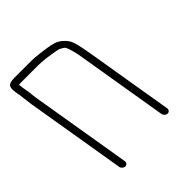

<svg xmlns="http://www.w3.org/2000/svg" viewBox="-188 -578 718 718"><g transform="rotate(-45 171.0 -219.0)"><path d="M75 30 8.5 -369C6.8 -379.7 5.4 -391 4.5 -403L-1.2 -437C-2.1 -442.3 -2.6 -447.3 -2.9 -452C-0.3 -452.7 3.1 -453 7.4 -453H100.2C121.2 -453 151.3 -449.3 190.5 -442C197.5 -440.8 206 -436.4 216.2 -429C221.1 -423.9 226.9 -406.9 233.5 -378L296.7 2C298.1 9.9 306.3 17 314.2 17C322.2 17 328.1 9.9 326.7 2L268.6 -347C261.4 -390 254.8 -417.1 248.6 -428.3C238 -447.3 217.2 -464 200.5 -468.3L184.1 -472.5C180.2 -473.5 174.2 -474.5 166.1 -475.6C147.8 -477.9 116.5 -483 95.2 -483H2.4C-33.7 -483 -36.1 -469 -30.8 -437L-27.9 -420L-21.5 -369L45 30C46.3 37.9 54.6 45 62.5 45C70.4 45 76.3 37.9 75 30Z"/></g></svg>

Font: MewTooHand
Style: CondLta
Weight: 400
Designer: Mew Too, Robert Jablonski
Version: Version 0.77